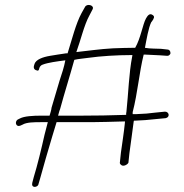

<svg xmlns="http://www.w3.org/2000/svg" viewBox="-20 -681 735 767"><path d="M554 -463H558C583 -462 604 -461 620 -460L648 -458C653 -457 661 -463 661 -469C661 -477 656 -483 650 -483L623 -486C608 -487 580 -486 559 -490C565 -521 573 -571 585 -594H586L593 -605V-606C597 -612 596 -617 590 -621C576 -631 568 -615 563 -607C550 -583 542 -528 520 -490H510C488 -490 461 -489 432 -488C376 -485 334 -478 285 -473C302 -519 316 -581 337 -619L350 -644C358 -660 328 -668 320 -654L306 -629C283 -587 267 -522 250 -468H244C221 -465 200 -461 180 -458C150 -453 124 -443 118 -426C113 -413 114 -405 123 -401C144 -392 128 -415 151 -423C172 -431 209 -436 241 -440C236 -413 227 -386 218 -359L186 -251C185 -241 181 -229 178 -219H144C112 -219 77 -217 60 -208L50 -203C37 -193 45 -172 61 -179L70 -183C86 -193 118 -193 144 -193H171L158 -143C146 -89 129 -19 115 26L109 49C108 53 108 58 109 60C114 70 130 65 133 57L140 33C152 -12 173 -83 189 -137L206 -193H305C337 -193 370 -193 405 -194L479 -196V-191C475 -151 468 -108 463 -71L459 -33C458 -30 459 -26 463 -23C472 -13 490 -24 493 -31L497 -69C503 -109 508 -153 514 -195L515 -199H520C546 -200 576 -202 600 -205L642 -209C660 -213 656 -235 639 -235L599 -231C577 -228 555 -226 523 -225H510V-233C530 -310 536 -391 554 -463ZM212 -219C215 -228 216 -236 220 -245C237 -308 259 -377 276 -439L277 -442C294 -446 313 -447 333 -450C382 -457 449 -461 503 -461H509L508 -455C495 -389 493 -309 485 -234V-233C484 -231 484 -230 484 -227V-222H478C422 -220 362 -219 305 -219ZM220 -245Z"/></svg>

Font: Stray Cat
Style: LtExt
Weight: 300
Version: Version 1.0